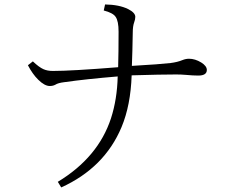

<svg xmlns="http://www.w3.org/2000/svg" viewBox="-20 -801 1040 853"><path d="M504.9 -502.4Q506.8 -566.4 506.8 -660.2Q506.8 -707.5 493.7 -726.1Q482.4 -743.7 440.9 -754.4L446.8 -781.2Q509.3 -780.3 549.3 -760.7Q581.1 -744.6 581.1 -726.1Q581.1 -715.3 576.2 -702.1Q569.8 -684.6 569.8 -656.2Q568.4 -568.8 565.9 -508.3Q691.9 -515.6 737.8 -521Q768.6 -524.9 791 -534.2Q805.2 -540 819.8 -540Q846.7 -540 874 -523.4Q898.9 -507.8 898.9 -490.2Q898.9 -465.3 860.8 -465.3Q837.9 -465.3 806.2 -468.3Q784.7 -470.2 762.7 -470.2Q694.8 -470.2 564.9 -466.3Q560.5 -333.5 520 -236.3Q444.3 -55.7 252 31.7L236.8 6.8Q416 -101.6 473.1 -275.4Q500.5 -360.4 502.9 -461.4Q362.3 -449.7 266.1 -436Q237.8 -432.6 226.1 -424.8Q215.3 -418.9 201.2 -418.9Q178.2 -418.9 149.9 -446.8Q124.5 -471.7 104 -511.2L126 -528.3Q153.3 -502.4 172.9 -493.7Q190.4 -485.8 214.8 -485.8Q297.4 -485.8 504.9 -502.4Z"/></svg>

Font: I.MingCP
Style: Regular
Weight: 400
Designer: I.Font Project
Version: Version 8.000; Sep 06, 2022